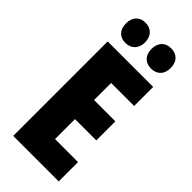

<svg xmlns="http://www.w3.org/2000/svg" viewBox="-292 -977 1026 1026"><g transform="rotate(45 221.5 -464.0)"><path d="M60 -851C60 -803 88 -775 131 -775C176 -775 204 -805 204 -851C204 -898 176 -928 131 -928C88 -928 60 -900 60 -851ZM253 -851C253 -804 280 -775 325 -775C371 -775 398 -805 398 -851C398 -898 371 -928 325 -928C281 -928 253 -900 253 -851ZM403 0V-146H229V-297H390V-441H229V-570H403V-714H59V0Z"/></g></svg>

Font: Noto Sans Hebrew ExtraCondensed Black
Style: Regular
Weight: 900
Width: 2
Designer: Monotype Design Team
Foundry: Monotype Imaging Inc.
Version: Version 2.004